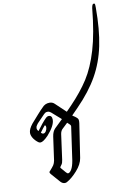

<svg xmlns="http://www.w3.org/2000/svg" viewBox="-121 -1242 883 1322"><g transform="rotate(-10 320.5 -581.0)"><path d="M191 -6 140 -64Q138 -66 134 -71.5Q130 -77 130 -81Q130 -87 134 -88Q157 -114 164 -125Q171 -136 175 -155L198 -319Q203 -354 222 -373L278 -427L212 -485Q201 -494 190 -494Q180 -494 174.5 -491Q169 -488 160 -479L110 -427Q109 -425 102 -416Q95 -407 95 -396Q95 -384 105 -374Q143 -426 170 -453Q181 -464 192 -464Q215 -464 215 -434Q215 -393 160 -331Q124 -294 105 -294Q96 -294 89 -300Q68 -316 56.5 -335Q45 -354 45 -371Q45 -397 73 -432Q92 -454 120.5 -486Q149 -518 160 -528Q181 -553 213 -553Q234 -553 248 -539L320 -471L355 -507Q433 -588 482 -664.5Q531 -741 565 -855Q599 -969 616 -1143Q618 -1156 621.5 -1164Q625 -1172 634 -1172Q638 -1172 639.5 -1166.5Q641 -1161 641 -1141Q641 -989 618 -877.5Q595 -766 542.5 -673Q490 -580 398 -486L353 -440Q352 -439 353.5 -438Q355 -437 356 -436L370 -427Q383 -417 387.5 -411Q392 -405 392 -394Q392 -385 391 -379L355 -141Q348 -98 310 -55.5Q272 -13 237 6Q230 10 222 10Q205 10 191 -6ZM162 -391Q162 -403 156 -404L154 -405Q153 -405 139 -387L119 -360L122 -357Q127 -351 135 -351Q146 -351 154 -364Q162 -377 162 -391ZM299 -135 330 -353Q332 -365 332 -367Q332 -373 328.5 -377.5Q325 -382 320 -386L309 -396L274 -363Q259 -351 255 -327L231 -151Q228 -129 221 -119.5Q214 -110 212 -107L209 -101Q209 -98 215 -92L239 -64Q249 -52 255 -52Q267 -52 279.5 -72.5Q292 -93 299 -135Z"/></g></svg>

Font: Charm
Style: Regular
Weight: 400
Designer: Katatrad Aksorn Co.,Ltd.
Foundry: Cadson Demak Co.,Ltd.
Version: Version 1.001